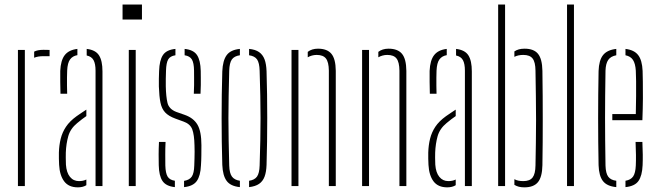

<svg xmlns="http://www.w3.org/2000/svg" viewBox="-20 -820 2896 846"><path d="M59 0V-600H89.5V0ZM130.5 -565.5V-592.5Q145.5 -600.5 172 -600.5Q178.5 -600.5 185.5 -600.2Q192.5 -600 198.5 -600V-572.5H172Q146.5 -572.5 130.5 -565.5Z M240.5 -93.5Q240 -108 239.5 -121Q239 -134 239.5 -148Q240.5 -180.5 247.5 -208.8Q254.5 -237 270.8 -261.5Q287 -286 317.5 -308Q327.5 -315 338.2 -322.2Q349 -329.5 360.5 -337V-308.5Q351.5 -302.5 341.8 -295Q332 -287.5 320.5 -278Q290 -253 280.8 -219.8Q271.5 -186.5 270 -148Q269.5 -140 269.8 -125Q270 -110 270.5 -94.5Q273 -59.5 288.2 -40.8Q303.5 -22 328 -22Q347 -22 360.5 -29V-4Q345.5 5.5 323 5.5Q282.5 5.5 262.8 -21Q243 -47.5 240.5 -93.5ZM246.5 -407Q246 -432 245.5 -459.2Q245 -486.5 245.5 -507.5Q247.5 -554 265.2 -577Q283 -600 321 -604.5V-577Q300 -573.5 288.8 -558.2Q277.5 -543 276 -509Q275.5 -495.5 275.2 -478.2Q275 -461 275.2 -442.5Q275.5 -424 276 -407ZM401 0V-508.5Q401 -539 392.2 -555Q383.5 -571 362 -575.5V-604.5Q401 -600 416.2 -576.2Q431.5 -552.5 431.5 -505.5V0Z M520 -734V-800H605.5V-734ZM547.5 0V-600H578V0Z M679.5 -92Q679 -113.5 679 -139Q679 -164.5 680.5 -194.5H709.5Q708 -163.5 708.2 -138.2Q708.5 -113 708.5 -90.5Q709.5 -57 718.5 -42Q727.5 -27 750.5 -23.5V4.5Q711.5 0.5 696 -22.5Q680.5 -45.5 679.5 -92ZM791 4.5V-23Q815 -27 825 -41.8Q835 -56.5 836 -90.5Q836.5 -106 837 -121.5Q837.5 -137 837.5 -151.5Q837.5 -166 837 -179.5Q836 -226 827.2 -249.8Q818.5 -273.5 789.5 -284L752.5 -297.5Q722.5 -308.5 707.5 -324.8Q692.5 -341 687 -368Q681.5 -395 680 -439Q679.5 -457.5 680 -473Q680.5 -488.5 681 -507Q682.5 -554 697.8 -577.2Q713 -600.5 753 -604.5V-576.5Q729.5 -573 721 -558Q712.5 -543 711.5 -509Q711 -489 710.5 -473.2Q710 -457.5 710.5 -439.5Q711.5 -394 718 -366.8Q724.5 -339.5 756.5 -327L793.5 -314Q832.5 -300.5 850 -270.8Q867.5 -241 867.5 -180Q867.5 -160 867.2 -136Q867 -112 865.5 -91.5Q863.5 -45.5 847.2 -22.5Q831 0.5 791 4.5ZM834 -407Q835 -427 835.2 -444.8Q835.5 -462.5 835.2 -478.8Q835 -495 835 -509Q834.5 -543 825.5 -558Q816.5 -573 793.5 -576.5V-604.5Q833 -600.5 848.2 -577.2Q863.5 -554 864.5 -507.5Q864.5 -494 864.8 -478.2Q865 -462.5 864.8 -444.8Q864.5 -427 863.5 -407Z M959.5 -93.5Q958 -144 957.2 -195.8Q956.5 -247.5 956.5 -299.5Q956.5 -351.5 957.2 -403.2Q958 -455 959.5 -505.5Q961.5 -553.5 978.8 -577Q996 -600.5 1037 -604.5V-576.5Q1012 -573 1001.5 -557.8Q991 -542.5 990 -508.5Q988.5 -447.5 987.5 -397.2Q986.5 -347 986.5 -299.8Q986.5 -252.5 987.5 -202Q988.5 -151.5 990 -90.5Q991 -57 1002 -42Q1013 -27 1037 -23.5V4.5Q996 0.5 978.8 -22.8Q961.5 -46 959.5 -93.5ZM1077.5 4.5V-23.5Q1102 -27 1112.5 -42Q1123 -57 1124 -90.5Q1126 -151.5 1127 -202Q1128 -252.5 1128 -299.8Q1128 -347 1127 -397.2Q1126 -447.5 1124 -508.5Q1123 -543 1112.8 -558Q1102.5 -573 1077.5 -576.5V-604.5Q1105 -602 1121.5 -590.5Q1138 -579 1145.8 -558.2Q1153.5 -537.5 1154.5 -505.5Q1156 -455 1156.8 -403.2Q1157.5 -351.5 1157.5 -299.8Q1157.5 -248 1156.8 -196.2Q1156 -144.5 1154.5 -93.5Q1153.5 -62.5 1145.8 -41.8Q1138 -21 1121.5 -9.8Q1105 1.5 1077.5 4.5Z M1264.5 0V-600H1295V0ZM1429 0V-509Q1428.5 -546.5 1416.2 -562.2Q1404 -578 1375.5 -578Q1364.5 -578 1354.5 -575.2Q1344.5 -572.5 1336 -567.5V-591.5Q1345 -598.5 1356.2 -602Q1367.5 -605.5 1381 -605.5Q1421.5 -605.5 1440.2 -583Q1459 -560.5 1459.5 -508V0Z M1575.5 0V-600H1606V0ZM1740 0V-509Q1739.5 -546.5 1727.2 -562.2Q1715 -578 1686.5 -578Q1675.5 -578 1665.5 -575.2Q1655.5 -572.5 1647 -567.5V-591.5Q1656 -598.5 1667.2 -602Q1678.5 -605.5 1692 -605.5Q1732.5 -605.5 1751.2 -583Q1770 -560.5 1770.5 -508V0Z M1868 -93.5Q1867.5 -108 1867 -121Q1866.5 -134 1867 -148Q1868 -180.5 1875 -208.8Q1882 -237 1898.2 -261.5Q1914.5 -286 1945 -308Q1955 -315 1965.8 -322.2Q1976.5 -329.5 1988 -337V-308.5Q1979 -302.5 1969.2 -295Q1959.5 -287.5 1948 -278Q1917.5 -253 1908.2 -219.8Q1899 -186.5 1897.5 -148Q1897 -140 1897.2 -125Q1897.5 -110 1898 -94.5Q1900.5 -59.5 1915.8 -40.8Q1931 -22 1955.5 -22Q1974.5 -22 1988 -29V-4Q1973 5.5 1950.5 5.5Q1910 5.5 1890.2 -21Q1870.5 -47.5 1868 -93.5ZM1874 -407Q1873.5 -432 1873 -459.2Q1872.5 -486.5 1873 -507.5Q1875 -554 1892.8 -577Q1910.5 -600 1948.5 -604.5V-577Q1927.5 -573.5 1916.2 -558.2Q1905 -543 1903.5 -509Q1903 -495.5 1902.8 -478.2Q1902.5 -461 1902.8 -442.5Q1903 -424 1903.5 -407ZM2028.5 0V-508.5Q2028.5 -539 2019.8 -555Q2011 -571 1989.5 -575.5V-604.5Q2028.5 -600 2043.8 -576.2Q2059 -552.5 2059 -505.5V0Z M2175 0V-800H2205.5V0ZM2246.5 -5.5V-30.5Q2254.5 -26 2264.2 -24Q2274 -22 2286 -22Q2314.5 -22 2326.8 -38Q2339 -54 2339.5 -91Q2340.5 -142 2341.2 -191.5Q2342 -241 2342 -291.5Q2342 -342 2341.2 -395.8Q2340.5 -449.5 2339.5 -509Q2339 -546.5 2326.8 -562.2Q2314.5 -578 2286 -578Q2262.5 -578 2246.5 -569.5V-593.5Q2255.5 -599.5 2266.2 -602.5Q2277 -605.5 2291.5 -605.5Q2332 -605.5 2350.5 -583Q2369 -560.5 2370 -508Q2371 -450.5 2371.2 -397.2Q2371.5 -344 2371.5 -293.5Q2371.5 -243 2371.2 -193Q2371 -143 2370 -92Q2369 -40 2350.2 -17.2Q2331.5 5.5 2290.5 5.5Q2277 5.5 2266.2 2.8Q2255.5 0 2246.5 -5.5Z M2478.5 0V-800H2509V0Z M2617.5 -92Q2616.5 -142.5 2616 -194.8Q2615.5 -247 2615.5 -299.5Q2615.5 -352 2616 -404.2Q2616.5 -456.5 2617.5 -507Q2619 -554 2637 -577Q2655 -600 2695.5 -604.5V-576.5Q2671 -572 2660 -556Q2649 -540 2648 -509Q2647 -448 2646.5 -397.8Q2646 -347.5 2646 -300.5Q2646 -253.5 2646.5 -202.8Q2647 -152 2648 -90.5Q2649 -56.5 2660 -41.5Q2671 -26.5 2695.5 -23.5V4.5Q2654 0.5 2636.5 -22.5Q2619 -45.5 2617.5 -92ZM2736 4.5V-23.5Q2759.5 -27.5 2769.8 -42.5Q2780 -57.5 2781.5 -90.5Q2782.5 -112 2782.2 -137.5Q2782 -163 2780.5 -194.5H2810.5Q2812 -164.5 2812.2 -139Q2812.5 -113.5 2811.5 -92Q2809.5 -45.5 2793.2 -22.5Q2777 0.5 2736 4.5ZM2678 -290.5V-317.5H2781.5Q2782.5 -359.5 2782.8 -396.8Q2783 -434 2782.8 -462.8Q2782.5 -491.5 2781.5 -509Q2779.5 -540 2769 -556Q2758.5 -572 2736 -576.5V-604.5Q2774.5 -600 2792 -577.2Q2809.5 -554.5 2811.5 -507.5Q2812 -490.5 2812.5 -459.8Q2813 -429 2812.8 -386.2Q2812.5 -343.5 2810.5 -290.5Z"/></svg>

Font: Big Shoulders Stencil Display ExtraLight
Style: Regular
Weight: 250
Designer: Patric King
Foundry: XO Type Co
Version: Version 2.001